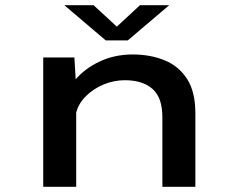

<svg xmlns="http://www.w3.org/2000/svg" viewBox="-20 -722 915 742"><path d="M147 0V-500H267.5L272.5 -415.5Q309 -458 366.2 -484.8Q423.5 -511.5 493 -511.5Q560.5 -511.5 615.5 -489.2Q670.5 -467 702.8 -417.2Q735 -367.5 735 -285V0H607.5V-269.5Q607.5 -345 569.2 -378.5Q531 -412 462 -412Q420.5 -412 381 -395.8Q341.5 -379.5 312.8 -351.2Q284 -323 274.5 -287V0ZM228.5 -702H341.5L431.5 -619L521 -702H634L474 -566H388.5Z"/></svg>

Font: Trispace SemiExpanded Medium
Style: Regular
Weight: 500
Width: 6
Designer: Tyler Finck
Foundry: Etcetera Type Company
Version: Version 1.210; ttfautohint (v1.8.3)